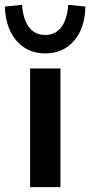

<svg xmlns="http://www.w3.org/2000/svg" viewBox="-59 -771 372 791"><path d="M65 0V-489H190V0ZM127 -551Q54 -551 9 -603Q-36 -655 -39 -744L32 -751Q36 -691 60.5 -659Q85 -627 127 -627Q169 -627 193.5 -659Q218 -691 222 -751L293 -744Q291 -655 246 -603Q201 -551 127 -551Z"/></svg>

Font: Nunito Sans
Style: Bold
Weight: 700
Designer: Vernon Adams
Foundry: Vernon Adams
Version: Version 3.101; ttfautohint (v1.8.4.7-5d5b);gftools[0.9.27]